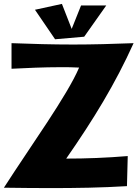

<svg xmlns="http://www.w3.org/2000/svg" viewBox="-26 -943 707 983"><path d="M658 -722C552 -718 450 -715 349 -715C242 -715 137 -718 33 -722V-591C110 -595 200 -599 282 -599C316 -599 349 -599 379 -597C319 -455 130 -194 -6 18C73 19 152 20 230 20C363 20 494 18 624 10L628 -144C518 -135 416 -131 313 -131C454 -334 563 -512 658 -722ZM256 -742 405 -755 518 -915H389L341 -795L291 -923L153 -893Z"/></svg>

Font: Galindo
Style: Regular
Weight: 400
Designer: Astigmatic (AOETI)
Foundry: Astigmatic (AOETI)
Version: Version 1.000